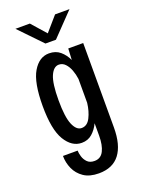

<svg xmlns="http://www.w3.org/2000/svg" viewBox="-166 -775 782 1051"><g transform="rotate(-20 225.0 -250.0)"><path d="M191.5 11Q134 11 96 -51.5Q58 -114 58 -251Q58 -388 94.5 -449.5Q131 -511 188.5 -511Q227.5 -511 253.2 -489Q279 -467 294 -434L297.5 -500H384.5V-8Q384.5 93.5 344 146.8Q303.5 200 222.5 200Q168.5 200 134.8 177Q101 154 85 118Q69 82 69 43H154.5Q154.5 58 160.5 78Q166.5 98 181.2 113Q196 128 222.5 128Q259.5 128 276.2 94.8Q293 61.5 293 7V-66Q277.5 -33 252.5 -11Q227.5 11 191.5 11ZM150.5 -251Q150.5 -153.5 169.2 -109.5Q188 -65.5 218 -65.5Q251 -65.5 269.2 -101.5Q287.5 -137.5 293 -185V-324Q289.5 -351.5 280 -376.8Q270.5 -402 255 -418.2Q239.5 -434.5 218 -434.5Q187.5 -434.5 169 -392Q150.5 -349.5 150.5 -251ZM62.5 -700H146.5L220.5 -616L293.5 -700H377.5L250.5 -568H189.5Z"/></g></svg>

Font: Trispace Condensed
Style: Regular
Weight: 400
Width: 3
Designer: Tyler Finck
Foundry: Etcetera Type Company
Version: Version 1.210; ttfautohint (v1.8.3)